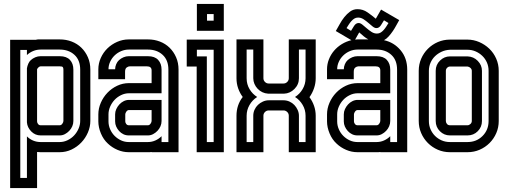

<svg xmlns="http://www.w3.org/2000/svg" viewBox="-20 -780 2604 984"><path d="M32 -576H164Q170 -578 176 -578Q182 -578 188 -578H286Q319 -578 347.5 -567Q376 -556 397 -535.5Q418 -515 430.5 -486.5Q443 -458 443 -423V-160Q443 -130 430.5 -101Q418 -72 396.5 -49.5Q375 -27 346.5 -13.5Q318 0 286 0H188Q183 0 179 -0.5Q175 -1 170 -1V184H32ZM188 -440Q183 -440 177.5 -435Q172 -430 170 -425V-158Q170 -151 175 -144.5Q180 -138 188 -138H286Q294 -138 299.5 -146Q305 -154 305 -160V-423Q305 -433 301.5 -436.5Q298 -440 286 -440ZM118 -524H84V132H118V-81Q132 -67 150 -59.5Q168 -52 188 -52H286Q307 -52 326.5 -61.5Q346 -71 360 -86Q374 -101 382.5 -120.5Q391 -140 391 -160V-423Q391 -472 361.5 -499Q332 -526 286 -526H188Q168 -526 150 -518.5Q132 -511 118 -498ZM118 -430Q120 -442 125 -453.5Q130 -465 138 -472Q148 -481 161 -486.5Q174 -492 188 -492H286Q321 -492 338.5 -473Q356 -454 356 -423V-160Q356 -146 350.5 -133Q345 -120 335 -109.5Q325 -99 312.5 -92.5Q300 -86 286 -86H188Q160 -86 140 -106.5Q120 -127 118 -153Z M808 -160Q808 -146 802.5 -133Q797 -120 787 -109.5Q777 -99 764.5 -92.5Q752 -86 738 -86H640Q625 -86 612.5 -92Q600 -98 590.5 -108.5Q581 -119 575.5 -131.5Q570 -144 570 -158V-194Q570 -208 576 -221Q582 -234 591.5 -244.5Q601 -255 614 -261.5Q627 -268 641 -268H808ZM622 -158Q622 -151 627 -144.5Q632 -138 640 -138H738Q746 -138 751.5 -146Q757 -154 757 -160V-216H641Q633 -216 627.5 -208Q622 -200 622 -194ZM484 -194Q484 -224 496.5 -253Q509 -282 530.5 -304.5Q552 -327 580.5 -340.5Q609 -354 641 -354H757V-419Q757 -440 733 -440H645Q637 -440 629 -434Q621 -428 621 -412V-374H484V-425Q484 -455 496.5 -483Q509 -511 530.5 -532Q552 -553 580.5 -565.5Q609 -578 640 -578H738Q771 -578 799.5 -567Q828 -556 849 -535.5Q870 -515 882.5 -486.5Q895 -458 895 -423V0H757V-1Q752 0 747.5 0Q743 0 738 0H640Q610 0 582 -12Q554 -24 533 -44Q510 -65 497 -96.5Q484 -128 484 -158ZM808 -52H843V-423Q843 -472 813.5 -499Q784 -526 738 -526H640Q620 -526 601 -518Q582 -510 567.5 -496Q553 -482 544.5 -463.5Q536 -445 536 -425H570Q570 -438 575.5 -451Q581 -464 590 -472Q600 -481 613 -486.5Q626 -492 640 -492H738Q773 -492 790.5 -473Q808 -454 808 -423V-302H641Q620 -302 600.5 -292.5Q581 -283 567 -268Q553 -253 544.5 -233.5Q536 -214 536 -194V-158Q536 -137 544.5 -117.5Q553 -98 567.5 -83.5Q582 -69 600.5 -60.5Q619 -52 640 -52H738Q758 -52 776 -60Q794 -68 808 -82Z M937 -439V-577H1127V0H988V-439ZM1040 -491V-52H1075V-525H989V-491ZM1127 -622H989V-760H1127ZM1041 -674H1075V-708H1041Z M1460 -187Q1460 -197 1453.5 -204.5Q1447 -212 1436 -214H1357Q1346 -214 1338 -206Q1330 -198 1330 -187V0H1192V-187Q1192 -242 1224 -283Q1209 -303 1200.5 -327.5Q1192 -352 1192 -379V-578H1330V-379Q1330 -368 1338 -360Q1346 -352 1357 -352H1433Q1444 -352 1452 -360Q1460 -368 1460 -379V-578H1598V-379Q1598 -353 1589.5 -328Q1581 -303 1566 -282Q1581 -262 1589.5 -237.5Q1598 -213 1598 -187V0H1460ZM1278 -52V-187Q1278 -203 1284.5 -217.5Q1291 -232 1302 -242.5Q1313 -253 1327.5 -259.5Q1342 -266 1357 -266H1433Q1449 -266 1463.5 -259.5Q1478 -253 1488.5 -242Q1499 -231 1505.5 -216.5Q1512 -202 1512 -187V-52H1546V-187Q1546 -217 1531 -242.5Q1516 -268 1492 -283Q1516 -298 1531 -323.5Q1546 -349 1546 -379V-526H1512V-379Q1512 -347 1489 -324Q1466 -301 1436 -300H1354Q1338 -301 1324.5 -307.5Q1311 -314 1300.5 -325Q1290 -336 1284 -350Q1278 -364 1278 -379V-526H1244V-379Q1244 -348 1259 -323Q1274 -298 1298 -283Q1273 -267 1258.5 -241.5Q1244 -216 1244 -187V-52Z M1980 -160Q1980 -146 1974.5 -133Q1969 -120 1959 -109.5Q1949 -99 1936.5 -92.5Q1924 -86 1910 -86H1812Q1797 -86 1784.5 -92Q1772 -98 1762.5 -108.5Q1753 -119 1747.5 -131.5Q1742 -144 1742 -158V-194Q1742 -208 1748 -221Q1754 -234 1763.5 -244.5Q1773 -255 1786 -261.5Q1799 -268 1813 -268H1980ZM1794 -158Q1794 -151 1799 -144.5Q1804 -138 1812 -138H1910Q1918 -138 1923.5 -146Q1929 -154 1929 -160V-216H1813Q1805 -216 1799.5 -208Q1794 -200 1794 -194ZM1980 -52H2015V-423Q2015 -472 1985.5 -499Q1956 -526 1910 -526H1812Q1792 -526 1773 -518Q1754 -510 1739.5 -496Q1725 -482 1716.5 -463.5Q1708 -445 1708 -425H1742Q1742 -438 1747.5 -451Q1753 -464 1762 -472Q1772 -481 1785 -486.5Q1798 -492 1812 -492H1910Q1945 -492 1962.5 -473Q1980 -454 1980 -423V-302H1813Q1792 -302 1772.5 -292.5Q1753 -283 1739 -268Q1725 -253 1716.5 -233.5Q1708 -214 1708 -194V-158Q1708 -137 1716.5 -117.5Q1725 -98 1739.5 -83.5Q1754 -69 1772.5 -60.5Q1791 -52 1812 -52H1910Q1930 -52 1948 -60Q1966 -68 1980 -82ZM1818 -662Q1827 -662 1837.5 -653.5Q1848 -645 1859.5 -635Q1871 -625 1884 -616.5Q1897 -608 1912 -608Q1923 -608 1931.5 -613.5Q1940 -619 1947 -627Q1954 -635 1960 -644.5Q1966 -654 1971 -662L1948 -676Q1942 -666 1932.5 -651Q1923 -636 1909 -636Q1900 -636 1889.5 -644.5Q1879 -653 1867.5 -663Q1856 -673 1843 -681.5Q1830 -690 1815 -690Q1804 -690 1795.5 -684.5Q1787 -679 1780 -671Q1773 -663 1767 -653.5Q1761 -644 1756 -636L1779 -622Q1785 -632 1794.5 -647Q1804 -662 1818 -662ZM1656 -194Q1656 -224 1668.5 -253Q1681 -282 1702.5 -304.5Q1724 -327 1752.5 -340.5Q1781 -354 1813 -354H1929V-419Q1929 -440 1905 -440H1817Q1809 -440 1801 -434Q1793 -428 1793 -412V-374H1656V-425Q1656 -451 1665.5 -475.5Q1675 -500 1692 -520Q1709 -540 1732 -554Q1755 -568 1781 -574L1701 -621Q1710 -636 1720.5 -655.5Q1731 -675 1744.5 -692Q1758 -709 1774.5 -721Q1791 -733 1812 -733Q1840 -733 1863 -717Q1886 -701 1906 -684L1933 -731L2026 -677Q2019 -665 2011 -650Q2003 -635 1993.5 -621Q1984 -607 1972.5 -594Q1961 -581 1948 -574Q1999 -563 2033 -522.5Q2067 -482 2067 -423V0H1929V-1Q1924 0 1919.5 0Q1915 0 1910 0H1812Q1782 0 1754 -12Q1726 -24 1705 -44Q1682 -65 1669 -96.5Q1656 -128 1656 -158ZM1800 -577Q1804 -578 1812 -578H1868Q1855 -585 1843.5 -594.5Q1832 -604 1821 -614Z M2376 -577Q2407 -577 2436 -564.5Q2465 -552 2487.5 -530.5Q2510 -509 2523 -479.5Q2536 -450 2536 -417V-160Q2536 -127 2523.5 -98Q2511 -69 2489 -47Q2467 -25 2438 -12.5Q2409 0 2376 0H2286Q2253 0 2224 -12.5Q2195 -25 2173 -47Q2151 -69 2138.5 -98Q2126 -127 2126 -160V-417Q2126 -450 2138.5 -479Q2151 -508 2173 -530Q2195 -552 2224 -564.5Q2253 -577 2286 -577ZM2286 -439Q2278 -439 2271.5 -432.5Q2265 -426 2265 -417V-160Q2265 -152 2270.5 -145Q2276 -138 2286 -138H2376Q2384 -138 2391 -144.5Q2398 -151 2398 -160V-417Q2398 -425 2391.5 -431.5Q2385 -438 2376 -439ZM2286 -525Q2263 -524 2243.5 -515Q2224 -506 2209.5 -492Q2195 -478 2186.5 -458.5Q2178 -439 2178 -417V-160Q2178 -137 2186.5 -117.5Q2195 -98 2209.5 -83.5Q2224 -69 2243.5 -60.5Q2263 -52 2286 -52H2376Q2422 -52 2453 -83Q2484 -114 2484 -160V-417Q2484 -440 2475.5 -459.5Q2467 -479 2452 -493.5Q2437 -508 2417.5 -516.5Q2398 -525 2376 -525ZM2376 -491Q2407 -490 2428.5 -468Q2450 -446 2450 -417V-160Q2450 -129 2428.5 -107.5Q2407 -86 2376 -86H2286Q2256 -86 2234.5 -107.5Q2213 -129 2213 -160V-417Q2213 -448 2235 -469.5Q2257 -491 2286 -491Z"/></svg>

Font: Aurach Bi
Style: Regular
Weight: 400
Designer: Peter Wiegel
Foundry: Peter Wiegel
Version: Version 1.002